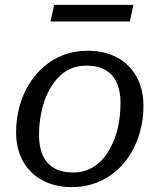

<svg xmlns="http://www.w3.org/2000/svg" viewBox="-20 -755 654 787"><path d="M450 -188Q459 -211 464 -235Q469 -259 471.5 -284Q474 -309 474 -334Q474 -382 458.5 -416Q443 -450 412 -468Q381 -486 334 -486Q301 -486 274.5 -475.5Q248 -465 227.5 -446Q207 -427 191 -401.5Q175 -376 164 -347Q156 -324 150.5 -299.5Q145 -275 142.5 -250Q140 -225 140 -201Q140 -152 155.5 -118Q171 -84 202 -66Q233 -48 280 -48Q313 -48 339.5 -59Q366 -70 386.5 -88.5Q407 -107 423 -132.5Q439 -158 450 -188ZM46 -212Q46 -267 59.5 -317Q73 -367 98.5 -409Q124 -451 160 -482Q196 -513 241 -530Q286 -547 339 -547Q408 -547 459.5 -519.5Q511 -492 539.5 -441Q568 -390 568 -321Q568 -266 554.5 -216.5Q541 -167 515.5 -125Q490 -83 454 -52.5Q418 -22 373 -5Q328 12 275 12Q206 12 154.5 -15.5Q103 -43 74.5 -93.5Q46 -144 46 -212ZM202 -735H527L512 -667H187Z"/></svg>

Font: Roboto Serif
Style: Italic
Weight: 400
Italic angle: -10°
Designer: Greg Gazdowicz
Foundry: Commercial Type
Version: Version 1.008